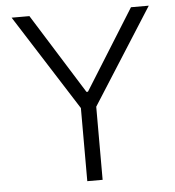

<svg xmlns="http://www.w3.org/2000/svg" viewBox="-52 -776 752 824"><g transform="rotate(-5 324.0 -363.5)"><path d="M28.4 -727.3H105.1L320.7 -382.1H327.1L542.6 -727.3H619.3L356.9 -315V0H290.8V-315Z"/></g></svg>

Font: Inter Light BETA
Style: Regular
Weight: 300
Designer: Rasmus Andersson
Foundry: rsms
Version: Version 3.011;git-f93a4a705